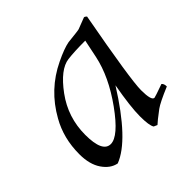

<svg xmlns="http://www.w3.org/2000/svg" viewBox="-145 -665 827 827"><g transform="rotate(-45 268.5 -252.0)"><path d="M167 -60Q214 -60 290 -165.5Q366 -271 387 -371L404 -453Q337 -453 297 -448Q241 -441 179 -356.5Q117 -272 117 -166Q117 -60 167 -60ZM483 -521Q423 -196 423 -132Q423 -68 441 -68Q445 -68 504 -89Q513 -82 513 -65Q444 -36 422 -20Q378 13 367 24L351 17Q340 1 340 -56Q340 -113 360 -225Q231 -19 129 20Q92 13 66 -25Q40 -63 40 -125Q40 -222 84 -299Q147 -412 262 -467Q316 -493 348 -499Q415 -506 419 -508L471 -528Q476 -528 483 -521Z"/></g></svg>

Font: Rosarivo
Style: Italic
Weight: 400
Version: Version 1.003